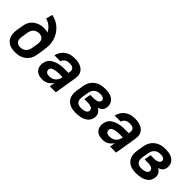

<svg xmlns="http://www.w3.org/2000/svg" viewBox="148 -1715 2703 2703"><g transform="rotate(45 1500.0 -363.5)"><path d="M255 8Q223 8 192 2.5Q161 -3 134.5 -18Q108 -33 89 -56Q70 -79 60.5 -108Q51 -137 50.5 -169Q50 -201 55 -233L72 -333Q76 -360 86 -386Q96 -412 113.5 -435Q131 -458 154.5 -475Q178 -492 204 -503Q230 -514 257 -518.5Q284 -523 311 -523Q330 -523 349 -520Q368 -517 384 -510Q374 -533 358.5 -554Q343 -575 323.5 -591Q304 -607 280.5 -619Q257 -631 232 -637L257 -735Q293 -728 326.5 -714Q360 -700 389 -679Q418 -658 441.5 -632Q465 -606 482.5 -575Q500 -544 511.5 -509.5Q523 -475 527 -438Q531 -401 527.5 -363Q524 -325 518 -287L502 -187Q497 -159 487 -132Q477 -105 459 -81.5Q441 -58 417 -40Q393 -22 366 -11Q339 0 311 4Q283 8 255 8ZM257 -93Q272 -93 287 -95.5Q302 -98 316 -105Q330 -112 342.5 -122.5Q355 -133 363.5 -146.5Q372 -160 377 -174.5Q382 -189 384 -203L400 -295Q404 -319 402.5 -342Q401 -365 390 -384Q379 -403 358 -412.5Q337 -422 314 -422Q292 -422 270 -415.5Q248 -409 230.5 -394.5Q213 -380 203 -359Q193 -338 189 -317L173 -217Q169 -194 170 -171Q171 -148 182 -129.5Q193 -111 213.5 -102Q234 -93 257 -93Z M801 8Q778 8 755 4.5Q732 1 712 -8.5Q692 -18 676 -34Q660 -50 651.5 -70.5Q643 -91 641 -114.5Q639 -138 643 -161Q647 -182 655 -202.5Q663 -223 678 -240Q693 -257 712 -269Q731 -281 751.5 -290Q772 -299 792.5 -304.5Q813 -310 834.5 -313.5Q856 -317 876.5 -318Q897 -319 918 -319H996L1000 -346Q1003 -364 998.5 -381Q994 -398 981 -408.5Q968 -419 950.5 -423Q933 -427 915 -427Q897 -427 879 -424Q861 -421 844.5 -411.5Q828 -402 816 -387Q804 -372 800 -354H681Q686 -379 697.5 -403.5Q709 -428 726 -449Q743 -470 766 -486Q789 -502 813.5 -511.5Q838 -521 864 -524.5Q890 -528 915 -528Q937 -528 958.5 -526Q980 -524 1000 -518.5Q1020 -513 1038.5 -504Q1057 -495 1072.5 -482Q1088 -469 1099 -452Q1110 -435 1115.5 -414.5Q1121 -394 1121 -372.5Q1121 -351 1117 -329L1063 0H943L957 -83Q944 -63 927 -45Q910 -27 889.5 -15Q869 -3 846.5 2.5Q824 8 801 8ZM836 -93Q860 -93 885 -100Q910 -107 930.5 -124Q951 -141 962.5 -164.5Q974 -188 978 -213L979 -218H918Q907 -218 896.5 -217.5Q886 -217 875 -216Q864 -215 853 -213.5Q842 -212 831.5 -209.5Q821 -207 810 -203.5Q799 -200 789 -194.5Q779 -189 772 -179Q765 -169 763 -159Q761 -144 766 -130Q771 -116 781.5 -107.5Q792 -99 806.5 -96Q821 -93 836 -93Z M1466 8Q1433 8 1401 3Q1369 -2 1341.5 -16Q1314 -30 1293 -53Q1272 -76 1261.5 -105.5Q1251 -135 1250.5 -167.5Q1250 -200 1255 -233L1272 -333Q1277 -361 1287.5 -388.5Q1298 -416 1316.5 -440Q1335 -464 1360 -482Q1385 -500 1413 -510.5Q1441 -521 1469.5 -524.5Q1498 -528 1527 -528Q1552 -528 1578.5 -524.5Q1605 -521 1628 -512.5Q1651 -504 1671 -489.5Q1691 -475 1704 -454Q1717 -433 1721.5 -407.5Q1726 -382 1722 -356Q1719 -340 1712.5 -324.5Q1706 -309 1694 -297Q1682 -285 1666.5 -277Q1651 -269 1636 -263Q1653 -254 1667.5 -240.5Q1682 -227 1690.5 -210Q1699 -193 1701.5 -172Q1704 -151 1700 -131Q1696 -107 1684 -84.5Q1672 -62 1652.5 -45.5Q1633 -29 1609.5 -18.5Q1586 -8 1562 -2.5Q1538 3 1514 5.5Q1490 8 1466 8ZM1469 -93Q1480 -93 1491 -94Q1502 -95 1513.5 -97Q1525 -99 1536 -102.5Q1547 -106 1557 -112Q1567 -118 1574.5 -127.5Q1582 -137 1583 -148Q1585 -161 1581.5 -172.5Q1578 -184 1569.5 -191.5Q1561 -199 1550.5 -204Q1540 -209 1528 -211.5Q1516 -214 1504 -215Q1492 -216 1480 -216H1414L1431 -317H1496Q1507 -317 1517.5 -317.5Q1528 -318 1538.5 -320Q1549 -322 1559.5 -325.5Q1570 -329 1579.5 -335Q1589 -341 1596 -350Q1603 -359 1604 -370Q1607 -384 1600 -396.5Q1593 -409 1581 -415.5Q1569 -422 1554.5 -424.5Q1540 -427 1526 -427Q1510 -427 1494.5 -425Q1479 -423 1464 -416.5Q1449 -410 1435.5 -399.5Q1422 -389 1412.5 -375.5Q1403 -362 1397.5 -347Q1392 -332 1389 -317L1373 -217Q1369 -192 1371 -168Q1373 -144 1386.5 -126Q1400 -108 1422.5 -100.5Q1445 -93 1469 -93Z M2001 8Q1978 8 1955 4.5Q1932 1 1912 -8.5Q1892 -18 1876 -34Q1860 -50 1851.5 -70.5Q1843 -91 1841 -114.5Q1839 -138 1843 -161Q1847 -182 1855 -202.5Q1863 -223 1878 -240Q1893 -257 1912 -269Q1931 -281 1951.5 -290Q1972 -299 1992.5 -304.5Q2013 -310 2034.5 -313.5Q2056 -317 2076.5 -318Q2097 -319 2118 -319H2196L2200 -346Q2203 -364 2198.5 -381Q2194 -398 2181 -408.5Q2168 -419 2150.5 -423Q2133 -427 2115 -427Q2097 -427 2079 -424Q2061 -421 2044.5 -411.5Q2028 -402 2016 -387Q2004 -372 2000 -354H1881Q1886 -379 1897.5 -403.5Q1909 -428 1926 -449Q1943 -470 1966 -486Q1989 -502 2013.5 -511.5Q2038 -521 2064 -524.5Q2090 -528 2115 -528Q2137 -528 2158.5 -526Q2180 -524 2200 -518.5Q2220 -513 2238.5 -504Q2257 -495 2272.5 -482Q2288 -469 2299 -452Q2310 -435 2315.5 -414.5Q2321 -394 2321 -372.5Q2321 -351 2317 -329L2263 0H2143L2157 -83Q2144 -63 2127 -45Q2110 -27 2089.5 -15Q2069 -3 2046.5 2.5Q2024 8 2001 8ZM2036 -93Q2060 -93 2085 -100Q2110 -107 2130.5 -124Q2151 -141 2162.5 -164.5Q2174 -188 2178 -213L2179 -218H2118Q2107 -218 2096.5 -217.5Q2086 -217 2075 -216Q2064 -215 2053 -213.5Q2042 -212 2031.5 -209.5Q2021 -207 2010 -203.5Q1999 -200 1989 -194.5Q1979 -189 1972 -179Q1965 -169 1963 -159Q1961 -144 1966 -130Q1971 -116 1981.5 -107.5Q1992 -99 2006.5 -96Q2021 -93 2036 -93Z M2666 8Q2633 8 2601 3Q2569 -2 2541.5 -16Q2514 -30 2493 -53Q2472 -76 2461.5 -105.5Q2451 -135 2450.5 -167.5Q2450 -200 2455 -233L2472 -333Q2477 -361 2487.5 -388.5Q2498 -416 2516.5 -440Q2535 -464 2560 -482Q2585 -500 2613 -510.5Q2641 -521 2669.5 -524.5Q2698 -528 2727 -528Q2752 -528 2778.5 -524.5Q2805 -521 2828 -512.5Q2851 -504 2871 -489.5Q2891 -475 2904 -454Q2917 -433 2921.5 -407.5Q2926 -382 2922 -356Q2919 -340 2912.5 -324.5Q2906 -309 2894 -297Q2882 -285 2866.5 -277Q2851 -269 2836 -263Q2853 -254 2867.5 -240.5Q2882 -227 2890.5 -210Q2899 -193 2901.5 -172Q2904 -151 2900 -131Q2896 -107 2884 -84.5Q2872 -62 2852.5 -45.5Q2833 -29 2809.5 -18.5Q2786 -8 2762 -2.5Q2738 3 2714 5.5Q2690 8 2666 8ZM2669 -93Q2680 -93 2691 -94Q2702 -95 2713.5 -97Q2725 -99 2736 -102.5Q2747 -106 2757 -112Q2767 -118 2774.5 -127.5Q2782 -137 2783 -148Q2785 -161 2781.5 -172.5Q2778 -184 2769.5 -191.5Q2761 -199 2750.5 -204Q2740 -209 2728 -211.5Q2716 -214 2704 -215Q2692 -216 2680 -216H2614L2631 -317H2696Q2707 -317 2717.5 -317.5Q2728 -318 2738.5 -320Q2749 -322 2759.5 -325.5Q2770 -329 2779.5 -335Q2789 -341 2796 -350Q2803 -359 2804 -370Q2807 -384 2800 -396.5Q2793 -409 2781 -415.5Q2769 -422 2754.5 -424.5Q2740 -427 2726 -427Q2710 -427 2694.5 -425Q2679 -423 2664 -416.5Q2649 -410 2635.5 -399.5Q2622 -389 2612.5 -375.5Q2603 -362 2597.5 -347Q2592 -332 2589 -317L2573 -217Q2569 -192 2571 -168Q2573 -144 2586.5 -126Q2600 -108 2622.5 -100.5Q2645 -93 2669 -93Z"/></g></svg>

Font: Zed Sans Extended
Style: Bold Italic
Weight: 700
Width: 7
Italic angle: -9°
Designer: Belleve Invis
Foundry: Belleve Invis
Version: Version 1.0.0; ttfautohint (v1.8.4)